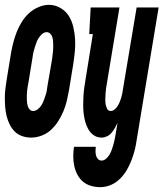

<svg xmlns="http://www.w3.org/2000/svg" viewBox="-38 -561 676 794"><path d="M91 8Q72 8 54 2Q36 -4 23.5 -16.5Q11 -29 2.5 -45.5Q-6 -62 -10.5 -80.5Q-15 -99 -16.5 -118Q-18 -137 -18 -156.5Q-18 -176 -15.5 -195.5Q-13 -215 -10 -234L8 -344Q12 -366 17.5 -387Q23 -408 31.5 -429.5Q40 -451 52.5 -471Q65 -491 82 -506.5Q99 -522 121 -531.5Q143 -541 164 -541Q190 -541 212 -528Q234 -515 246.5 -495Q259 -475 265 -450Q271 -425 272.5 -399.5Q274 -374 271.5 -348Q269 -322 265 -296L247 -186Q243 -164 238 -143Q233 -122 224 -100.5Q215 -79 202.5 -59.5Q190 -40 173.5 -24.5Q157 -9 135 -0.5Q113 8 91 8ZM99 -102Q109 -102 118 -109Q127 -116 133 -125.5Q139 -135 142.5 -144.5Q146 -154 149.5 -164Q153 -174 155 -184Q157 -194 158 -204L177 -314Q178 -322 179 -330Q180 -338 181 -346.5Q182 -355 182 -363Q182 -371 182 -379Q182 -387 181 -395Q180 -403 177.5 -410Q175 -417 169 -422.5Q163 -428 155 -428Q145 -428 136.5 -420.5Q128 -413 122 -404Q116 -395 112.5 -385Q109 -375 106 -365.5Q103 -356 100.5 -346Q98 -336 97 -326L79 -216Q77 -208 76 -200Q75 -192 74 -184Q73 -176 73 -167.5Q73 -159 73 -151Q73 -143 74 -135.5Q75 -128 77.5 -120.5Q80 -113 85.5 -107.5Q91 -102 99 -102ZM377 213Q357 213 338 207.5Q319 202 305 190Q291 178 282 161Q273 144 269 125Q265 106 265 86Q265 66 268 46H358Q357 55 357 64Q357 73 359 81.5Q361 90 367 96.5Q373 103 382 103Q392 103 400.5 95.5Q409 88 414.5 79Q420 70 423.5 60Q427 50 430 40.5Q433 31 435 21Q437 11 439 1L448 -53Q443 -42 437 -31.5Q431 -21 423 -11.5Q415 -2 404 3Q393 8 382 8Q364 8 350 -1.5Q336 -11 327.5 -26Q319 -41 314.5 -57.5Q310 -74 308 -91.5Q306 -109 306 -126.5Q306 -144 307 -162Q308 -180 310.5 -198Q313 -216 316 -234L346 -420H331L337 -530H456L404 -216Q402 -206 400.5 -195Q399 -184 398.5 -173.5Q398 -163 397.5 -152.5Q397 -142 398.5 -132Q400 -122 404.5 -112Q409 -102 420 -102Q428 -102 435.5 -108Q443 -114 448 -122Q453 -130 456.5 -138Q460 -146 462.5 -154.5Q465 -163 467 -171.5Q469 -180 470 -189L527 -530H618L527 19Q524 41 518.5 62Q513 83 505 103.5Q497 124 485.5 143.5Q474 163 457 179.5Q440 196 419 204.5Q398 213 377 213Z"/></svg>

Font: Iosevka Curly Slab XBdEx
Style: Italic
Weight: 800
Width: 7
Italic angle: -9°
Monospace: yes
Designer: Belleve Invis
Foundry: Belleve Invis
Version: Version 11.1.0; ttfautohint (v1.8.3)